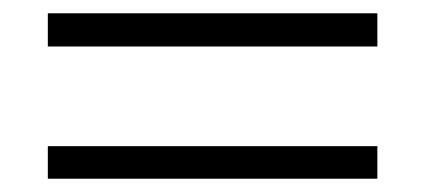

<svg xmlns="http://www.w3.org/2000/svg" viewBox="-20 -432 640 289"><path d="M52 -362V-412H548V-362ZM52 -163V-212H548V-163Z"/></svg>

Font: Winston Light
Style: Regular
Weight: 300
Designer: Original fonts by Vernon Adams / Changes by Cristiano Sobral
Foundry: Original fonts by Vernon Adams / Changes by Cristiano Sobral
Version: Version 2.503;July 17, 2020;FontCreator 13.0.0.2655 64-bit